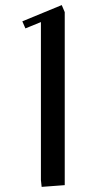

<svg xmlns="http://www.w3.org/2000/svg" viewBox="-20 -729 403 756"><path d="M67.9 -645 223.1 -709 234.9 -681.2V0L144 6.8L141.1 -20V-642.1L80.1 -617.2Z"/></svg>

Font: Dihjauti S
Style: Bold
Weight: 700
Designer: T. Christopher White
Version: Version 3.0.0